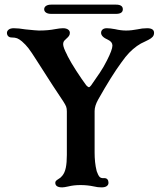

<svg xmlns="http://www.w3.org/2000/svg" viewBox="-20 -800 696 830"><path d="M219 -10Q219 -15 222.5 -18.5Q226 -22 231 -25Q242 -31 249 -40Q260 -53 264.5 -75Q269 -97 269 -130V-318Q269 -331 266 -339Q263 -347 254 -361L207 -432Q154 -514 139 -538Q115 -576 103 -591.5Q91 -607 75 -621Q63 -631 54 -634.5Q45 -638 30 -638Q21 -638 15.5 -643.5Q10 -649 10 -658Q10 -666 17.5 -672Q25 -678 40 -678Q60 -678 90 -673Q138 -668 148 -668Q188 -668 218 -674Q240 -678 252 -678Q266 -678 274 -672.5Q282 -667 282 -658Q282 -650 278 -644.5Q274 -639 265 -631L262 -628Q253 -621 253 -609Q253 -595 270 -563Q270 -562 272 -558Q287 -529 310 -493.5Q333 -458 353 -431Q361 -423 364 -423Q368 -423 374 -431Q395 -461 411.5 -485.5Q428 -510 442 -538Q466 -585 466 -603Q466 -619 447 -628Q417 -641 417 -658Q417 -667 423.5 -672.5Q430 -678 442 -678Q455 -678 477 -674Q503 -668 525 -668Q538 -668 550 -669.5Q562 -671 573 -673Q595 -678 616 -678Q646 -678 646 -658Q646 -648 640 -641Q634 -634 622 -628L606 -620Q589 -613 572 -601Q554 -588 538.5 -572Q523 -556 504 -529Q462 -472 404 -369Q389 -342 389 -320V-140Q389 -120 391 -100Q393 -80 398 -60Q404 -43 410 -36Q416 -29 429 -30H431Q440 -30 444.5 -24.5Q449 -19 449 -10Q449 -1 441.5 4.5Q434 10 419 10Q410 10 402 9Q394 8 386 6Q358 0 328 0Q299 0 275 6Q257 10 249 10Q219 10 219 -10ZM171 -760Q171 -769 179 -774.5Q187 -780 202 -780H481Q496 -780 503.5 -775Q511 -770 511 -760Q511 -750 503.5 -745Q496 -740 481 -740H202Q187 -740 179 -745.5Q171 -751 171 -760Z"/></svg>

Font: Raigarh
Style: Regular
Weight: 400
Designer: jaikishan Patel
Foundry: MagicType
Version: Version 1.000;FEAKit 1.0